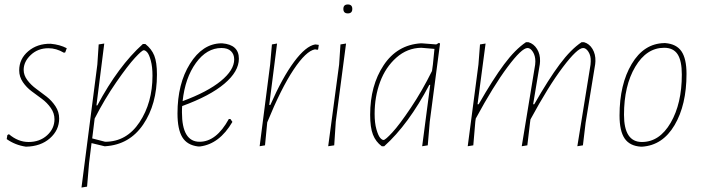

<svg xmlns="http://www.w3.org/2000/svg" viewBox="-20 -651 3143 860"><path d="M207 -455Q249 -451 279 -435L272 -416L266 -415Q232 -435 197 -435Q150 -435 118 -405Q86 -375 86 -338Q86 -314 102.5 -292Q119 -270 142.5 -253Q166 -236 189 -218Q212 -200 228.5 -175Q245 -150 245 -120Q245 -68 203.5 -31.5Q162 5 96 6Q48 -1 10 -28L13 -46L20 -50Q61 -15 108 -15Q158 -15 191 -45Q224 -75 224 -117Q224 -144 207.5 -167.5Q191 -191 168 -208Q145 -225 122 -242Q99 -259 82.5 -283Q66 -307 66 -336Q66 -387 106.5 -421.5Q147 -456 207 -455Z M447 -456 412 -179H416Q510 -355 620 -454H631Q659 -432 671 -402Q683 -372 683 -317Q683 -184 621.5 -93.5Q560 -3 452 4H448L390 -10L379 79L370 185L345 189L416 -362L422 -452ZM624 -426Q616 -426 584.5 -392Q553 -358 501 -283Q449 -208 404 -120L393 -31L451 -16Q547 -16 605 -103.5Q663 -191 663 -312Q663 -352 655.5 -379.5Q648 -407 639.5 -416.5Q631 -426 624 -426Z M1021 -105Q963 -6 876 5H867Q818 -1 796.5 -36.5Q775 -72 775 -143Q775 -276 831 -365.5Q887 -455 970 -457H975Q1050 -451 1050 -388Q1050 -331 985 -276Q920 -221 796 -176Q795 -167 795 -148Q795 -16 874 -16Q949 -16 1005 -118H1012ZM972 -436Q906 -436 857.5 -369Q809 -302 798 -198Q909 -239 969 -288Q1029 -337 1029 -385Q1029 -408 1014.5 -422Q1000 -436 972 -436Z M1221 -456 1186 -181H1191Q1245 -304 1297.5 -374.5Q1350 -445 1392 -452L1408 -450L1405 -430L1402 -428L1391 -430Q1351 -423 1295 -339Q1239 -255 1177 -103L1167 0L1143 4L1190 -362L1198 -452Z M1518 -611Q1518 -631 1538 -631Q1558 -631 1558 -611Q1558 -591 1538 -591Q1518 -591 1518 -611ZM1530 -456 1484 -106 1477 0 1450 4 1499 -362 1505 -452Z M1865 -457H1869L1934 -452L1946 -459L1951 -456L1905 -106L1896 0L1871 4L1907 -271H1903Q1810 -94 1701 4H1690Q1663 -16 1650.5 -48Q1638 -80 1638 -137Q1638 -268 1698.5 -359Q1759 -450 1865 -457ZM1658 -141Q1658 -100 1666 -72Q1674 -44 1682.5 -34Q1691 -24 1698 -24Q1706 -24 1737.5 -58Q1769 -92 1820 -168Q1871 -244 1915 -333L1919 -362L1926 -432L1867 -437Q1804 -436 1755.5 -393Q1707 -350 1682.5 -284Q1658 -218 1658 -141Z M2155 -456 2119 -184H2124Q2188 -296 2238 -363Q2288 -430 2336 -462H2347Q2371 -455 2385.5 -431.5Q2400 -408 2399 -377L2398 -364L2368 -184H2373Q2437 -296 2487 -363Q2537 -430 2585 -462H2596Q2620 -455 2634 -431.5Q2648 -408 2647 -377L2646 -364L2603 -101L2591 0L2566 4L2625 -361L2626 -376Q2627 -401 2616 -418.5Q2605 -436 2592 -436Q2566 -436 2501 -350Q2436 -264 2356 -116L2354 -101L2342 0L2317 4L2377 -361L2378 -376Q2378 -401 2367 -418.5Q2356 -436 2343 -436Q2317 -436 2253.5 -351Q2190 -266 2111 -120L2109 -106L2100 0L2075 4L2123 -362L2130 -452Z M2955 -458H2960Q3010 -454 3032.5 -421Q3055 -388 3055 -320Q3055 -181 3001.5 -90.5Q2948 0 2856 6H2851Q2801 3 2778 -30.5Q2755 -64 2755 -134Q2755 -273 2809.5 -364.5Q2864 -456 2955 -458ZM2955 -437Q2876 -437 2825.5 -352Q2775 -267 2775 -137Q2775 -15 2855 -15Q2934 -15 2984 -101Q3034 -187 3034 -317Q3034 -379 3015 -408Q2996 -437 2955 -437Z"/></svg>

Font: Alegreya Sans SC Thin
Style: Italic
Weight: 100
Italic angle: -7°
Designer: Juan Pablo del Peral
Foundry: Huerta Tipografica
Version: Version 2.007